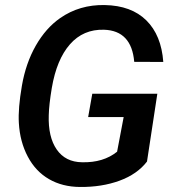

<svg xmlns="http://www.w3.org/2000/svg" viewBox="-20 -741 705 771"><path d="M570.3 -92.3Q531.2 -41.5 460 -15.4Q388.7 10.7 300.8 9.8Q230.5 9.3 176.8 -21.7Q123 -52.7 91.6 -112.1Q60.1 -171.4 55.7 -247.1Q52.2 -305.7 67.9 -396.5Q83.5 -487.3 123.8 -557.9Q164.1 -628.4 221.7 -668.5Q299.8 -722.7 400.4 -720.7Q507.3 -718.8 567.6 -659.2Q627.9 -599.6 635.7 -492.2L519 -492.7Q508.3 -618.2 397.5 -621.6Q314.5 -624 261 -563.2Q207.5 -502.4 188 -387.7Q176.8 -320.8 175.8 -278.3Q172.9 -190.9 207.8 -140.6Q242.7 -90.3 309.6 -89.4Q395 -87.4 450.2 -131.8L476.6 -271H334L350.6 -364.7H611.8Z"/></svg>

Font: TypoPRO Roboto
Style: Italic
Weight: 500
Italic angle: -12°
Designer: Google
Version: Version 2.136; 2016